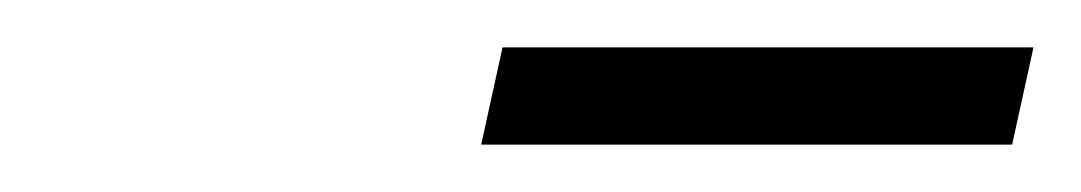

<svg xmlns="http://www.w3.org/2000/svg" viewBox="-20 -680 456 81"><path d="M183 -619 192 -660H416L407 -619Z"/></svg>

Font: Source Serif 4 SmText Light
Style: Italic
Weight: 300
Italic angle: -12°
Designer: Frank Grießhammer
Foundry: Adobe
Version: Version 4.005;hotconv 1.1.0;makeotfexe 2.6.0